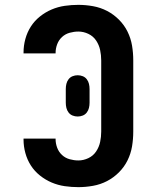

<svg xmlns="http://www.w3.org/2000/svg" viewBox="-20 -763 640 791"><path d="M303 8Q275 8 247 4Q219 0 193 -11Q167 -22 144.5 -40Q122 -58 107 -81.5Q92 -105 84.5 -132.5Q77 -160 77 -188V-192H209V-190Q209 -172 215.5 -154.5Q222 -137 235.5 -124.5Q249 -112 267 -107Q285 -102 303 -102Q324 -102 344 -111.5Q364 -121 376 -139Q388 -157 392.5 -178Q397 -199 397 -221V-514Q397 -536 392.5 -557Q388 -578 376 -596Q364 -614 344 -623.5Q324 -633 303 -633Q285 -633 267 -628Q249 -623 235.5 -610.5Q222 -598 215.5 -580.5Q209 -563 209 -545V-543H77V-547Q77 -575 84.5 -602.5Q92 -630 107 -653.5Q122 -677 144.5 -695Q167 -713 193 -724Q219 -735 247 -739Q275 -743 303 -743Q333 -743 363.5 -737.5Q394 -732 421 -718Q448 -704 470 -682Q492 -660 505.5 -632.5Q519 -605 524 -575Q529 -545 529 -514V-221Q529 -190 524 -160Q519 -130 505.5 -102.5Q492 -75 470 -53Q448 -31 421 -17Q394 -3 363.5 2.5Q333 8 303 8ZM300 -283Q289 -283 279 -287Q269 -291 262.5 -299.5Q256 -308 253.5 -318.5Q251 -329 251 -340V-396Q251 -407 253.5 -417.5Q256 -428 262.5 -436.5Q269 -445 279 -449Q289 -453 300 -453Q311 -453 321 -449Q331 -445 337.5 -436.5Q344 -428 346.5 -417.5Q349 -407 349 -396V-340Q349 -329 346.5 -318.5Q344 -308 337.5 -299.5Q331 -291 321 -287Q311 -283 300 -283Z"/></svg>

Font: Iosevka Extrabold Extended
Style: Regular
Weight: 800
Width: 7
Monospace: yes
Designer: Belleve Invis
Foundry: Belleve Invis
Version: Version 32.5.0; ttfautohint (v1.8.4)